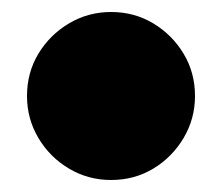

<svg xmlns="http://www.w3.org/2000/svg" viewBox="-20 -480 370 320"><path d="M165 -180Q127 -180 95 -199Q63 -218 44 -250Q25 -282 25 -320Q25 -359 44 -390.5Q63 -422 95 -441Q127 -460 165 -460Q204 -460 235.5 -441Q267 -422 286 -390.5Q305 -359 305 -320Q305 -282 286 -250Q267 -218 235.5 -199Q204 -180 165 -180Z"/></svg>

Font: Rubik Black
Style: Regular
Weight: 900
Designer: Hubert and Fischer
Foundry: Hubert and Fischer
Version: Version 2.300;gftools[0.9.30]